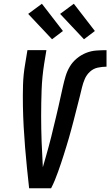

<svg xmlns="http://www.w3.org/2000/svg" viewBox="-20 -1002 587 1022"><path d="M135 0Q129 -54 123.5 -108.5Q118 -163 113.5 -217.5Q109 -272 106 -327Q103 -382 102 -437.5Q101 -493 102.5 -549Q104 -605 114 -662L126 -735H227L215 -662Q204 -592 201.5 -523Q199 -454 199 -385.5Q199 -317 201.5 -248.5Q204 -180 208 -112Q216 -139 223.5 -166Q231 -193 238.5 -219.5Q246 -246 252.5 -273Q259 -300 265.5 -327Q272 -354 278.5 -380.5Q285 -407 291 -434Q297 -461 303 -488Q309 -515 315 -542Q321 -569 329 -596Q337 -623 351.5 -647.5Q366 -672 389 -691Q412 -710 438.5 -720.5Q465 -731 492.5 -733Q520 -735 547 -735V-647Q524 -647 500.5 -642Q477 -637 459 -620.5Q441 -604 431.5 -582Q422 -560 416.5 -537Q411 -514 405.5 -491.5Q400 -469 394 -446.5Q388 -424 382.5 -401.5Q377 -379 371 -356.5Q365 -334 359 -311.5Q353 -289 346.5 -266.5Q340 -244 333 -221.5Q326 -199 319 -176.5Q312 -154 304.5 -132Q297 -110 289 -87.5Q281 -65 272 -43Q263 -21 252 0ZM427 -793 300 -928 373 -982 485 -837ZM257 -793 130 -928 203 -982 315 -837Z"/></svg>

Font: Iosevka Curly Semibold Oblique
Style: Regular
Weight: 600
Italic angle: -9°
Monospace: yes
Designer: Belleve Invis
Foundry: Belleve Invis
Version: Version 11.1.0; ttfautohint (v1.8.3)